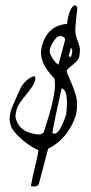

<svg xmlns="http://www.w3.org/2000/svg" viewBox="-20 -541 334 707"><path d="M253.9 -521.5Q255.9 -520.5 256.8 -520.5Q264.6 -518.6 264.6 -511.2Q264.6 -503.9 261.7 -484.4Q255.9 -432.6 257.8 -422.9Q257.8 -411.1 266.1 -390.1Q274.4 -369.1 274.4 -356.9Q274.4 -344.7 271.5 -331.5Q268.6 -318.4 247.1 -301.8Q225.6 -285.2 225.6 -279.8Q225.6 -274.4 238.3 -246.1Q263.7 -189.5 263.7 -161.1Q263.7 -132.8 258.8 -114.3Q228.5 -28.3 157.2 6.8L123 136.7Q119.1 145.5 107.4 145.5Q106.4 145.5 103.5 145.5Q100.6 145.5 93.8 144.5Q99.6 109.4 108.4 74.2Q124 12.7 120.1 11.7Q83 -5.9 54.2 -33.2Q25.4 -60.5 20.5 -76.2Q15.6 -91.8 15.6 -103.5Q15.6 -115.2 19 -129.4Q22.5 -143.6 36.6 -173.8Q50.8 -204.1 55.7 -216.3Q60.5 -228.5 76.2 -243.2Q91.8 -257.8 106.4 -260.7Q122.1 -248 76.2 -192.4Q46.9 -157.2 42 -140.6Q37.1 -124 37.1 -113.3Q37.1 -102.5 45.9 -85.9Q62.5 -54.7 111.3 -46.9Q116.2 -45.9 124.5 -45.9Q132.8 -45.9 141.6 -54.7Q142.6 -58.6 147.5 -74.2Q152.3 -89.8 154.3 -96.2Q156.2 -102.5 161.1 -118.2Q166 -133.8 168 -142.6Q169.9 -151.4 173.3 -165.5Q176.8 -179.7 178.2 -189.5Q179.7 -199.2 181.6 -210.9Q183.6 -228.5 180.7 -252Q130.9 -301.8 130.9 -346.7Q130.9 -358.4 133.8 -369.1Q153.3 -447.3 227.5 -453.1Q227.5 -468.8 234.4 -490.7Q241.2 -512.7 252.9 -521.5ZM172.9 -51.8Q178.7 -45.9 187 -50.8Q195.3 -55.7 201.2 -66.4Q210 -82 218.8 -105.5L223.6 -120.1Q226.6 -144.5 226.6 -162.1Q226.6 -211.9 207 -215.8Q180.7 -100.6 172.9 -51.8ZM202.1 -408.2Q182.6 -408.2 164.1 -362.3Q163.1 -359.4 163.1 -351.1Q163.1 -342.8 173.3 -326.2Q183.6 -309.6 195.3 -302.7L218.8 -390.6Q221.7 -398.4 216.8 -402.3Q210 -408.2 202.1 -408.2ZM241.2 -364.3 232.4 -334 241.2 -331.1Q246.1 -344.7 246.1 -353Q246.1 -361.3 241.2 -364.3Z"/></svg>

Font: Dawning of a New Day
Style: Regular
Weight: 400
Designer: Kimberly Geswein
Foundry: Kimberly Geswein
Version: Version 1.002 2010